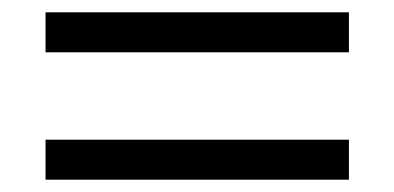

<svg xmlns="http://www.w3.org/2000/svg" viewBox="-20 -472 640 312"><path d="M54 -387V-452H547V-387ZM54 -180V-245H547V-180Z"/></svg>

Font: Inconsolata Expanded
Style: Regular
Weight: 400
Width: 7
Monospace: yes
Designer: Raph Levien, Cyreal, Brenton Simpson
Foundry: Raph Levien, Cyreal, Google
Version: Version 3.000; ttfautohint (v1.8.2.53-6de2)